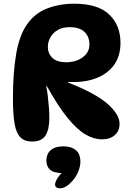

<svg xmlns="http://www.w3.org/2000/svg" viewBox="-20 -759 697 1039"><path d="M154 7Q113 7 90.5 -15.5Q68 -38 59 -89Q50 -140 50 -226Q50 -366 67.5 -467Q85 -568 125 -625Q167 -687 234.5 -713Q302 -739 381 -739Q510 -739 571 -680.5Q632 -622 632 -527Q632 -453 594.5 -404Q557 -355 493 -333Q429 -311 349 -316V-312Q498 -254 562.5 -196.5Q627 -139 627 -89Q627 -51 601.5 -28Q576 -5 532 -5Q488 -5 442.5 -31.5Q397 -58 346 -120.5Q295 -183 234 -292H230Q235 -271 238.5 -241Q242 -211 244.5 -179Q247 -147 247 -119Q247 -58 226 -25.5Q205 7 154 7ZM338 -422Q373 -422 401.5 -434Q430 -446 447 -467.5Q464 -489 464 -518Q464 -560 437.5 -586Q411 -612 356 -612Q319 -612 293 -597Q267 -582 253 -557.5Q239 -533 239 -505Q239 -469 264 -445.5Q289 -422 338 -422ZM325 178Q272 178 251.5 160Q231 142 231 110Q231 91 239 73.5Q247 56 267.5 44.5Q288 33 324 33Q365 33 390 53Q415 73 415 117Q415 141 403.5 169.5Q392 198 371 221Q354 240 337.5 250Q321 260 305 260Q293 260 285.5 255Q278 250 278 239Q278 230 286.5 213Q295 196 322 168Z"/></svg>

Font: DynaPuff Medium
Style: Regular
Weight: 500
Version: Version 2.000